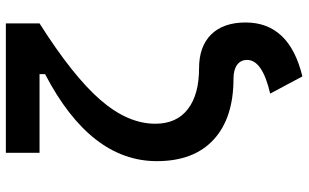

<svg xmlns="http://www.w3.org/2000/svg" viewBox="-210 -562 1007 626"><g transform="rotate(-90 293.0 -248.5)"><path d="M357.4 234.4 301.3 129.4Q411.1 104 411.1 54.2Q411.1 33.2 395 21.5Q378.9 9.8 350.1 9.8Q221.7 9.8 151.4 -54.9Q81.1 -119.6 81.1 -240.2Q81.1 -456.5 364.7 -604.5V-622.6H108.4V-732.4H530.3V-622.6Q358.4 -513.7 280.8 -424.3Q203.1 -335 203.1 -245.1Q203.1 -175.8 250.5 -139.2Q297.9 -102.5 383.8 -102.5Q455.1 -102.5 494.1 -63Q533.2 -23.4 533.2 49.3Q533.2 191.9 357.4 234.4Z"/></g></svg>

Font: Cascadia Mono PL SemiBold
Style: Regular
Weight: 600
Monospace: yes
Designer: Aaron Bell
Foundry: Saja Typeworks
Version: Version 2404.023; ttfautohint (v1.8.4)